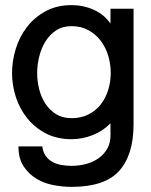

<svg xmlns="http://www.w3.org/2000/svg" viewBox="-20 -537 591 749"><path d="M411 -503H501V-52Q501 67 445 129.5Q389 192 259 192Q227 192 190.5 185.5Q154 179 123.5 161Q93 143 72.5 112.5Q52 82 52 34H145Q148 57 158.5 71.5Q169 86 184.5 94.5Q200 103 219 106.5Q238 110 259 110Q289 110 316.5 102.5Q344 95 365 80Q386 65 398.5 43Q411 21 411 -9V-56Q382 -26 341.5 -10Q301 6 259 6Q202 6 159 -16.5Q116 -39 86.5 -75.5Q57 -112 42 -158Q27 -204 27 -252Q27 -299 41.5 -346.5Q56 -394 85.5 -432Q115 -470 158.5 -493.5Q202 -517 259 -517Q305 -517 345.5 -499Q386 -481 411 -445ZM259 -435Q224 -435 199 -418.5Q174 -402 157.5 -375.5Q141 -349 133 -316.5Q125 -284 125 -252Q125 -220 133 -188.5Q141 -157 157.5 -132Q174 -107 199 -91.5Q224 -76 259 -76Q296 -76 325 -90.5Q354 -105 373 -129.5Q392 -154 402 -186Q412 -218 412 -253Q412 -287 402 -320Q392 -353 372.5 -378.5Q353 -404 324.5 -419.5Q296 -435 259 -435Z"/></svg>

Font: Gen
Style: Regular
Weight: 400
Version: Version 1.000;PS 001.001;hotconv 1.0.56